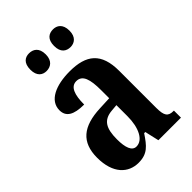

<svg xmlns="http://www.w3.org/2000/svg" viewBox="-225 -843 944 944"><g transform="rotate(-45 246.5 -371.0)"><path d="M329 -629C355 -629 382 -645 382 -690C382 -737 355 -752 329 -752C300 -752 275 -737 275 -690C275 -645 300 -629 329 -629ZM162 -629C190 -629 217 -645 217 -690C217 -737 190 -752 162 -752C135 -752 110 -737 110 -690C110 -645 135 -629 162 -629ZM163 10C225 10 249 -20 285 -74H293L310 0H467V-49H464C427 -49 415 -65 415 -120V-377C415 -502 356 -548 241 -548C144 -548 70 -515 70 -448C70 -403 104 -382 176 -382C176 -450 191 -491 230 -491C272 -491 285 -449 285 -373V-317L218 -314C96 -309 36 -260 36 -152C36 -41 93 10 163 10ZM212 -54C182 -54 169 -89 169 -147C169 -222 189 -260 252 -265L286 -268V-191C286 -111 257 -54 212 -54Z"/></g></svg>

Font: Noto Serif Tamil ExtraCondensed
Style: Bold Italic
Weight: 700
Width: 2
Italic angle: -12°
Designer: Indian Type Foundry, Tom Grace, and the Monotype Design Team
Foundry: Monotype Imaging Inc.
Version: Version 2.003